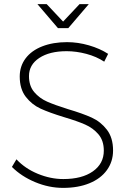

<svg xmlns="http://www.w3.org/2000/svg" viewBox="-20 -910 639 934"><path d="M304 -661Q221 -661 171 -628Q121 -595 121 -540Q121 -492 146.5 -462Q172 -432 209.5 -415.5Q247 -399 311 -379Q382 -358 426 -338Q470 -318 500 -279Q530 -240 530 -178Q530 -124 500 -82.5Q470 -41 415 -18.5Q360 4 287 4Q218 4 151 -24Q84 -52 38 -98L60 -135Q102 -90 164 -64.5Q226 -39 288 -39Q379 -39 432 -76.5Q485 -114 485 -177Q485 -226 459 -256.5Q433 -287 394.5 -304Q356 -321 292 -340Q220 -362 177.5 -381.5Q135 -401 105.5 -439Q76 -477 76 -538Q76 -588 104.5 -626Q133 -664 185.5 -684.5Q238 -705 306 -705Q359 -705 412.5 -689.5Q466 -674 506 -648L487 -610Q449 -635 400 -648Q351 -661 304 -661ZM367 -890H412L312 -773H262L162 -890H207L287 -805Z"/></svg>

Font: Gontserrat ExtraLight
Style: Regular
Weight: 275
Designer: Julieta Ulanovsky
Foundry: Julieta Ulanovsky
Version: Version 6.001